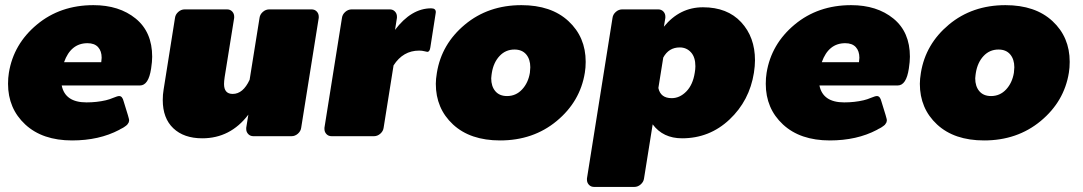

<svg xmlns="http://www.w3.org/2000/svg" viewBox="-20 -537 4269 757"><path d="M11.7 -206.7Q11.7 -230 15 -250Q33.3 -363.3 125.4 -440Q217.5 -516.7 348.3 -516.7Q450 -516.7 515 -463.8Q580 -410.8 580 -313.3Q580 -294.2 575.8 -266.7Q565.8 -200 531.7 -200H223.3Q236.7 -133.3 320.8 -133.3Q361.7 -133.3 397.5 -141.7Q411.7 -145 427.5 -151.7Q443.3 -158.3 450 -158.3Q462.5 -158.3 467.5 -137.5L484.2 -83.3Q489.2 -65.8 489.2 -63.3Q489.2 -62.5 488.8 -60.8Q488.3 -59.2 488.3 -58.3Q488.3 -55.8 487.1 -53.8Q485.8 -51.7 484.2 -49.2Q482.5 -46.7 481.2 -45Q480 -43.3 476.7 -41.2Q473.3 -39.2 472.1 -37.9Q470.8 -36.7 466.7 -34.2Q462.5 -31.7 461.2 -31.2Q460 -30.8 455.4 -28.3Q450.8 -25.8 450 -25Q370.8 16.7 264.2 16.7Q147.5 16.7 79.6 -46.2Q11.7 -109.2 11.7 -206.7ZM232.5 -291.7H379.2Q380.8 -303.3 380.8 -309.2Q380.8 -335.8 366.7 -351.2Q352.5 -366.7 325 -366.7Q259.2 -366.7 232.5 -291.7Z M1236.7 -471.7V-466.7L1167.5 -33.3Q1165.8 -20 1154.6 -10Q1143.3 0 1129.2 0H979.2Q966.7 0 958.8 -8.3Q950.8 -16.7 950.8 -28.3V-33.3L959.2 -85Q888.3 8.3 777.5 8.3Q705 8.3 663.3 -31.3Q621.7 -70.8 621.7 -142.5Q621.7 -164.2 625 -183.3L670 -466.7Q671.7 -480 682.9 -490Q694.2 -500 708.3 -500H875Q887.5 -500 895.4 -491.7Q903.3 -483.3 903.3 -471.7V-466.7L865.8 -233.3Q863.3 -216.7 863.3 -205.8Q863.3 -166.7 897.5 -166.7Q938.3 -166.7 964.2 -222.5L1003.3 -466.7Q1005 -480 1016.2 -490Q1027.5 -500 1041.7 -500H1208.3Q1220.8 -500 1228.8 -491.7Q1236.7 -483.3 1236.7 -471.7Z M1259.2 -28.3V-33.3L1328.3 -466.7Q1330 -480 1341.2 -490Q1352.5 -500 1366.7 -500H1516.7Q1529.2 -500 1537.1 -491.7Q1545 -483.3 1545 -471.7V-466.7L1537.5 -419.2Q1601.7 -504.2 1680 -504.2Q1698.3 -504.2 1698.3 -489.2Q1698.3 -488.3 1697.9 -486.7Q1697.5 -485 1697.5 -483.3L1676.7 -350Q1674.2 -332.5 1665 -332.5Q1662.5 -332.5 1653.3 -335Q1644.2 -337.5 1632.5 -337.5Q1569.2 -337.5 1531.7 -279.2L1492.5 -33.3Q1490.8 -20 1479.6 -10Q1468.3 0 1454.2 0H1287.5Q1275 0 1267.1 -8.3Q1259.2 -16.7 1259.2 -28.3Z M1698.3 -206.7Q1698.3 -225 1702.5 -250Q1720.8 -363.3 1812.9 -440Q1905 -516.7 2035.8 -516.7Q2153.3 -516.7 2221.2 -453.8Q2289.2 -390.8 2289.2 -293.3Q2289.2 -270 2285.8 -250Q2267.5 -136.7 2175 -60Q2082.5 16.7 1951.7 16.7Q1834.2 16.7 1766.2 -46.2Q1698.3 -109.2 1698.3 -206.7ZM1916.7 -228.3Q1916.7 -196.7 1932.9 -177.5Q1949.2 -158.3 1979.2 -158.3Q2014.2 -158.3 2038.3 -184.2Q2062.5 -210 2069.2 -250Q2070.8 -265 2070.8 -271.7Q2070.8 -303.3 2054.6 -322.5Q2038.3 -341.7 2008.3 -341.7Q1973.3 -341.7 1949.6 -316.2Q1925.8 -290.8 1919.2 -250Q1919.2 -249.2 1917.9 -240.8Q1916.7 -232.5 1916.7 -228.3Z M2294.2 166.7 2395 -466.7Q2396.7 -480 2407.9 -490Q2419.2 -500 2433.3 -500H2575Q2587.5 -500 2595.4 -491.7Q2603.3 -483.3 2603.3 -471.7V-466.7L2597.5 -431.7Q2660 -508.3 2751.7 -508.3Q2847.5 -508.3 2902.1 -449.6Q2956.7 -390.8 2956.7 -299.2Q2956.7 -277.5 2952.5 -250Q2935 -140 2856.2 -65.8Q2777.5 8.3 2669.2 8.3Q2594.2 8.3 2553.3 -46.7L2519.2 166.7Q2517.5 180 2506.2 190Q2495 200 2480.8 200H2322.5Q2310 200 2302.1 191.7Q2294.2 183.3 2294.2 171.7ZM2575.8 -190Q2584.2 -150 2628.3 -150Q2660 -150 2685.8 -176.2Q2711.7 -202.5 2719.2 -250Q2721.7 -264.2 2721.7 -275.8Q2721.7 -311.7 2704.2 -330.8Q2686.7 -350 2660 -350Q2616.7 -350 2595 -310Z M2999.2 -206.7Q2999.2 -230 3002.5 -250Q3020.8 -363.3 3112.9 -440Q3205 -516.7 3335.8 -516.7Q3437.5 -516.7 3502.5 -463.8Q3567.5 -410.8 3567.5 -313.3Q3567.5 -294.2 3563.3 -266.7Q3553.3 -200 3519.2 -200H3210.8Q3224.2 -133.3 3308.3 -133.3Q3349.2 -133.3 3385 -141.7Q3399.2 -145 3415 -151.7Q3430.8 -158.3 3437.5 -158.3Q3450 -158.3 3455 -137.5L3471.7 -83.3Q3476.7 -65.8 3476.7 -63.3Q3476.7 -62.5 3476.2 -60.8Q3475.8 -59.2 3475.8 -58.3Q3475.8 -55.8 3474.6 -53.8Q3473.3 -51.7 3471.7 -49.2Q3470 -46.7 3468.8 -45Q3467.5 -43.3 3464.2 -41.2Q3460.8 -39.2 3459.6 -37.9Q3458.3 -36.7 3454.2 -34.2Q3450 -31.7 3448.8 -31.2Q3447.5 -30.8 3442.9 -28.3Q3438.3 -25.8 3437.5 -25Q3358.3 16.7 3251.7 16.7Q3135 16.7 3067.1 -46.2Q2999.2 -109.2 2999.2 -206.7ZM3220 -291.7H3366.7Q3368.3 -303.3 3368.3 -309.2Q3368.3 -335.8 3354.2 -351.2Q3340 -366.7 3312.5 -366.7Q3246.7 -366.7 3220 -291.7Z M3606.7 -206.7Q3606.7 -225 3610.8 -250Q3629.2 -363.3 3721.2 -440Q3813.3 -516.7 3944.2 -516.7Q4061.7 -516.7 4129.6 -453.8Q4197.5 -390.8 4197.5 -293.3Q4197.5 -270 4194.2 -250Q4175.8 -136.7 4083.3 -60Q3990.8 16.7 3860 16.7Q3742.5 16.7 3674.6 -46.2Q3606.7 -109.2 3606.7 -206.7ZM3825 -228.3Q3825 -196.7 3841.2 -177.5Q3857.5 -158.3 3887.5 -158.3Q3922.5 -158.3 3946.7 -184.2Q3970.8 -210 3977.5 -250Q3979.2 -265 3979.2 -271.7Q3979.2 -303.3 3962.9 -322.5Q3946.7 -341.7 3916.7 -341.7Q3881.7 -341.7 3857.9 -316.2Q3834.2 -290.8 3827.5 -250Q3827.5 -249.2 3826.2 -240.8Q3825 -232.5 3825 -228.3Z"/></svg>

Font: BoonTook Mon
Style: Italic
Weight: 400
Italic angle: -9°
Designer: Sungsit Sawaiwan
Foundry: FontUni
Version: Version 3.0